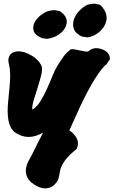

<svg xmlns="http://www.w3.org/2000/svg" viewBox="-20 -732 634 1069"><path d="M138 -432Q191 -408 212 -364Q217 -342 208.5 -309.5Q200 -277 189 -242.5Q178 -208 168 -175.5Q158 -143 160 -121Q186 -137 205.5 -169Q225 -201 241.5 -237.5Q258 -274 272.5 -310Q287 -346 300.5 -367Q314 -388 322 -400.5Q330 -413 338 -423Q351 -440 372 -456Q378 -461 408.5 -454.5Q439 -448 453.5 -445.5Q468 -443 473 -447L487 -457Q515 -471 553 -456Q590 -440 592 -407Q591 -406 591 -403L594 -402L587 -396Q580 -383 576.5 -378.5Q573 -374 562 -365Q494 -292 406 -94Q384 -45 366 -6Q393 11 407 38Q421 65 407 97Q324 163 314 221Q309 257 301.5 272Q294 287 278 301Q224 341 151 281Q99 229 146 151Q158 130 169 107Q185 73 220 6Q134 56 62 4Q11 -35 26 -173Q36 -265 36.5 -306Q37 -347 30 -373Q23 -399 30.5 -416.5Q38 -434 54.5 -441Q71 -448 93.5 -445.5Q116 -443 138 -432ZM212 -520H211L209 -522Q173 -538 167 -562Q161 -586 173.5 -609Q186 -632 210.5 -650Q235 -668 252.5 -671.5Q270 -675 276.5 -675.5Q283 -676 288.5 -675Q294 -674 300.5 -672.5Q307 -671 316 -669L319 -666Q368 -629 344 -581Q334 -560 314 -544.5Q294 -529 272 -522.5Q250 -516 242 -516Q234 -516 212 -520ZM435 -529H434Q433 -529 431 -531Q395 -550 389 -578.5Q383 -607 395.5 -634Q408 -661 432.5 -682.5Q457 -704 474.5 -707.5Q492 -711 498.5 -711.5Q505 -712 511 -711Q518 -711 539 -704Q589 -654 567 -600Q557 -576 536.5 -557.5Q516 -539 495.5 -531.5Q475 -524 469 -524Q463 -524 435 -529Z"/></svg>

Font: Knewave
Style: Regular
Weight: 400
Designer: Tyler Finck
Foundry: Tyler Finck
Version: Version 1.001